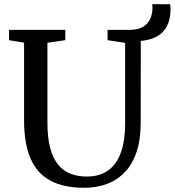

<svg xmlns="http://www.w3.org/2000/svg" viewBox="-20 -885 831 913"><path d="M380.5 8Q283 8 219.5 -26.2Q156 -60.5 125.2 -131.2Q94.5 -202 94.5 -312V-682L23 -694V-743H290.5V-694L205.5 -681.5V-301.5Q205.5 -230 218.8 -181Q232 -132 256.5 -102Q281 -72 315.5 -58.8Q350 -45.5 393 -45.5Q454 -45.5 494.5 -74.8Q535 -104 555 -160.2Q575 -216.5 575 -296.5V-681L491.5 -694V-743H595.5Q639 -743 662.8 -759Q686.5 -775 695.8 -798.8Q705 -822.5 705 -845.5Q705 -852 704.8 -856.8Q704.5 -861.5 703.5 -865H788.5Q789.5 -860 790.2 -854.5Q791 -849 791 -843.5Q791 -804 780.5 -776Q770 -748 751 -730Q732 -712 706 -702.5Q680 -693 649.5 -690.5L649 -302Q649 -220.5 629.2 -162Q609.5 -103.5 573 -65.8Q536.5 -28 487.5 -10Q438.5 8 380.5 8Z"/></svg>

Font: Merriweather 24pt
Style: Regular
Weight: 400
Designer: Eben Sorkin
Foundry: Eben Sorkin
Version: Version 2.100